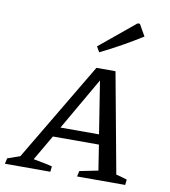

<svg xmlns="http://www.w3.org/2000/svg" viewBox="-122 -839 809 912"><g transform="rotate(10 282.5 -383.0)"><path d="M493 -41Q507 -38 520.5 -34Q534 -30 546 -26L543 0H311L317 -27L406 -45L387 -167H165L94 -45Q117 -40 138.5 -36.5Q160 -33 185 -26L182 0H-37L-31 -27L29 -48L312 -524H404ZM193 -215H379L339 -468ZM312 -599 297 -625 468 -766H479L511 -710Q463 -680 414 -652.5Q365 -625 312 -599Z"/></g></svg>

Font: Piazzolla SC
Style: Italic
Weight: 400
Italic angle: -11.3°
Designer: Juan Pablo del Peral
Foundry: Huerta Tipografica
Version: Version 1.330